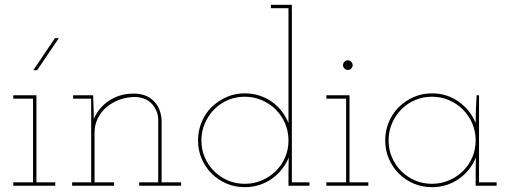

<svg xmlns="http://www.w3.org/2000/svg" viewBox="-20 -770 2114 796"><path d="M209 0H35V-14H117V-361H35V-375H131V-14H209ZM134 -479H118Q141 -512 163 -545.5Q185 -579 208 -612H224Q201 -579 179 -545.5Q157 -512 134 -479Z M453 0H279V-14H358V-361H283V-375H366L368 -322Q368 -309 368.5 -299.5Q369 -290 369 -277Q389 -324 433 -353Q477 -382 534 -382Q587 -382 617.5 -351Q648 -320 650 -270V-14H731V0H557V-14H636V-277Q634 -313 609.5 -339.5Q585 -366 541 -368Q507 -368 476.5 -357Q446 -346 422.5 -326.5Q399 -307 385.5 -279.5Q372 -252 372 -220V-14H453Z M1263 0H1176V-54Q1176 -70 1176.5 -85.5Q1177 -101 1177 -117Q1166 -90 1148 -67.5Q1130 -45 1106.5 -28.5Q1083 -12 1054.5 -3Q1026 6 995 6Q954 6 919 -9Q884 -24 857.5 -50.5Q831 -77 816 -112Q801 -147 801 -188Q801 -228 816 -264Q831 -300 857.5 -326Q884 -352 919 -367.5Q954 -383 995 -383Q1026 -383 1054.5 -374Q1083 -365 1106.5 -348.5Q1130 -332 1147.5 -309.5Q1165 -287 1176 -260V-736H1103V-750H1190V-14H1263ZM995 -369Q957 -369 924.5 -355Q892 -341 867.5 -316Q843 -291 829 -258Q815 -225 815 -188Q815 -150 829 -117.5Q843 -85 867.5 -60.5Q892 -36 924.5 -22Q957 -8 995 -8Q1032 -8 1065 -22Q1098 -36 1123 -60.5Q1148 -85 1162 -117.5Q1176 -150 1176 -188Q1176 -225 1162 -258Q1148 -291 1123 -316Q1098 -341 1065 -355Q1032 -369 995 -369Z M1507 0H1333V-14H1415V-361H1333V-375H1429V-14H1507ZM1442 -500Q1442 -492 1436 -486Q1430 -480 1422 -480Q1414 -480 1408 -486Q1402 -492 1402 -500Q1402 -508 1408 -514Q1414 -520 1422 -520Q1430 -520 1436 -514Q1442 -508 1442 -500Z M2039 0H1952V-54Q1952 -70 1952.5 -85.5Q1953 -101 1953 -117Q1942 -90 1924 -67.5Q1906 -45 1882.5 -28.5Q1859 -12 1830.5 -3Q1802 6 1771 6Q1730 6 1695 -9Q1660 -24 1633.5 -50.5Q1607 -77 1592 -112Q1577 -147 1577 -188Q1577 -228 1592 -264Q1607 -300 1633.5 -326Q1660 -352 1695 -367.5Q1730 -383 1771 -383Q1833 -383 1881.5 -348.5Q1930 -314 1952 -260Q1952 -289 1953 -317.5Q1954 -346 1956 -375H1966V-14H2039ZM1771 -369Q1733 -369 1700.5 -355Q1668 -341 1643.5 -316Q1619 -291 1605 -258Q1591 -225 1591 -188Q1591 -150 1605 -117.5Q1619 -85 1643.5 -60.5Q1668 -36 1700.5 -22Q1733 -8 1771 -8Q1808 -8 1841 -22Q1874 -36 1899 -60.5Q1924 -85 1938 -117.5Q1952 -150 1952 -188Q1952 -225 1938 -258Q1924 -291 1899 -316Q1874 -341 1841 -355Q1808 -369 1771 -369Z"/></svg>

Font: Josefin Slab Thin
Style: Regular
Weight: 100
Designer: Santiago Orozco
Foundry: Typemade
Version: Version 2.000